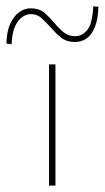

<svg xmlns="http://www.w3.org/2000/svg" viewBox="-59 -579 327 599"><path d="M94 -378H114V0H94ZM175 -448Q148 -448 130.5 -462.5Q113 -477 99 -494Q85 -509 71 -522Q57 -535 37 -535Q25 -535 12 -527Q-1 -519 -11 -499Q-21 -479 -23 -441L-39 -443Q-38 -482 -26.5 -506Q-15 -530 1.5 -541.5Q18 -553 36 -553Q64 -553 81 -538Q98 -523 112 -506Q125 -490 140 -478Q155 -466 176 -466Q196 -466 212.5 -484.5Q229 -503 232 -559L248 -558Q247 -519 237 -494.5Q227 -470 211 -459Q195 -448 175 -448Z"/></svg>

Font: Josefin Sans Thin Thin
Style: Regular
Weight: 250
Version: Version 2.001